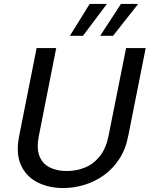

<svg xmlns="http://www.w3.org/2000/svg" viewBox="-20 -943 756 970"><path d="M165 -700H264L176 -255Q164 -195 179 -155.5Q194 -116 230.5 -97.5Q267 -79 317 -79Q368 -79 411.5 -97.5Q455 -116 485.5 -155.5Q516 -195 528 -255L617 -700H716L628 -257Q615 -189 582.5 -139.5Q550 -90 504.5 -57.5Q459 -25 406 -9Q353 7 299 7Q227 7 170 -21.5Q113 -50 86 -108.5Q59 -167 77 -257ZM520 -923 399 -762H333L433 -923ZM678 -923 551 -762H486L591 -923Z"/></svg>

Font: Albert Sans Medium
Style: Italic
Weight: 500
Italic angle: -11.25°
Designer: Andreas Rasmussen
Foundry: a.Foundry
Version: Version 1.025